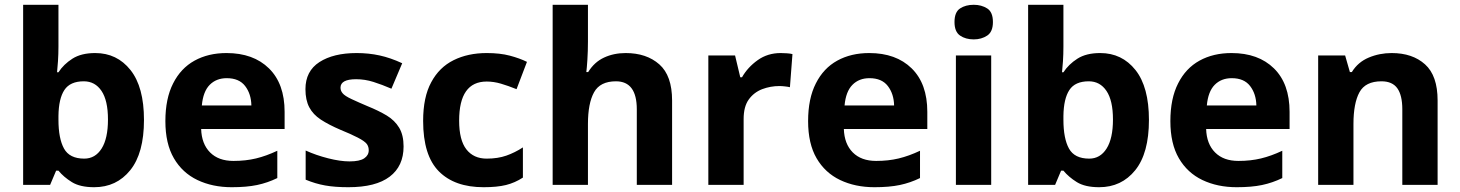

<svg xmlns="http://www.w3.org/2000/svg" viewBox="-20 -780 6160 810"><path d="M77.6 0V-759.8H226.6V-583Q226.6 -551.8 224.6 -522Q222.7 -492.2 220.7 -475.1H226.6Q248.5 -508.8 285.6 -532.5Q322.8 -556.2 381.8 -556.2Q473.6 -556.2 530.5 -484.6Q587.4 -413.1 587.4 -273.9Q587.4 -133.8 529.5 -62Q471.7 9.8 377.4 9.8Q317.9 9.8 283.2 -11.7Q248.5 -33.2 226.6 -60.1H216.8L191.4 0ZM333.5 -437Q275.9 -437 251.7 -400.4Q227.5 -363.8 226.6 -291V-274.9Q226.6 -195.8 250 -153.3Q273.4 -110.8 335.4 -110.8Q381.8 -110.8 408.7 -153.3Q435.5 -195.8 435.5 -275.9Q435.5 -356 408.2 -396.5Q380.9 -437 333.5 -437Z M935.5 -556.2Q1048.8 -556.2 1114.7 -491.5Q1180.7 -426.8 1180.7 -308.1V-235.8H828.6Q830.6 -172.9 866.2 -137Q901.9 -101.1 964.8 -101.1Q1016.6 -101.1 1060.1 -111.6Q1103.5 -122.1 1149.9 -144V-28.8Q1108.9 -8.8 1064.7 0.5Q1020.5 9.8 957.5 9.8Q876.5 9.8 813 -20.5Q749.5 -50.8 713.6 -112.3Q677.7 -173.8 677.7 -269Q677.7 -364.3 710.4 -428.2Q742.7 -492.2 800.8 -524.2Q858.9 -556.2 935.5 -556.2ZM936.5 -450.2Q892.6 -450.2 864.7 -422.1Q836.9 -394 831.5 -335H1040.5Q1039.6 -383.8 1014.2 -417Q988.8 -450.2 936.5 -450.2Z M1682.6 -162.1Q1682.6 -79.1 1624 -34.7Q1565.4 9.8 1449.7 9.8Q1392.6 9.8 1351.6 2.4Q1310.5 -4.9 1269.5 -22V-145Q1313.5 -125 1364.5 -112.1Q1415.5 -99.1 1454.6 -99.1Q1497.6 -99.1 1516.6 -112.1Q1535.6 -125 1535.6 -146Q1535.6 -160.6 1528.3 -171.4Q1519.5 -184.1 1489 -199.7Q1458.5 -215.3 1417.5 -231.9Q1367.2 -253.4 1333.5 -275.4Q1300.8 -296.9 1284.7 -327.4Q1268.6 -357.9 1268.6 -403.8Q1268.6 -480 1327.6 -518.1Q1386.7 -556.2 1484.4 -556.2Q1535.6 -556.2 1581.5 -546.1Q1627.4 -536.1 1676.8 -513.2L1631.3 -405.8Q1591.8 -422.9 1555.7 -434.3Q1519.5 -445.8 1482.4 -445.8Q1416.5 -445.8 1416.5 -410.2Q1416.5 -397 1425.3 -386.7Q1434.1 -375.5 1463.9 -361.6Q1493.7 -347.7 1530.8 -332Q1576.7 -313.5 1611.8 -292.5Q1645.5 -272 1664.1 -241Q1682.6 -210 1682.6 -162.1Z M2020 9.8Q1897.9 9.8 1831.5 -57.1Q1765.1 -124 1765.1 -270Q1765.1 -370.6 1799.3 -433.1Q1833 -496.1 1893.6 -526.1Q1954.1 -556.2 2033.2 -556.2Q2089.4 -556.2 2130.9 -545.2Q2172.4 -534.2 2203.1 -519L2159.2 -403.8Q2124 -418 2093.5 -427Q2063 -436 2033.2 -436Q1917 -436 1917 -271Q1917 -189 1947.5 -149.9Q1978 -110.8 2033.2 -110.8Q2080.1 -110.8 2116.2 -123.5Q2152.3 -136.2 2186 -158.2V-30.8Q2152.3 -8.8 2114.7 0.5Q2077.1 9.8 2020 9.8Z M2311.5 0V-759.8H2460.4V-605Q2460.4 -564 2458 -527.6Q2455.6 -491.2 2453.6 -476.1H2461.4Q2487.3 -518.1 2528.3 -537.1Q2569.3 -556.2 2619.6 -556.2Q2707.5 -556.2 2761.5 -508.5Q2815.4 -460.9 2815.4 -356V0H2666.5V-318.8Q2666.5 -437 2578.6 -437Q2511.7 -437 2486.1 -390.6Q2460.4 -344.2 2460.4 -256.8V0Z M3273.4 -556.2Q3284.2 -556.2 3299.3 -555.2Q3314.5 -554.2 3323.2 -551.8L3312.5 -412.1Q3304.2 -414.1 3291.3 -415.5Q3278.3 -417 3268.1 -417Q3230.5 -417 3195.3 -403.8Q3160.2 -390.1 3138.7 -360.1Q3117.2 -330.1 3117.2 -277.8V0H2968.3V-545.9H3081.1L3103 -454.1H3110.4Q3134.3 -496.1 3176.3 -526.1Q3218.3 -556.2 3273.4 -556.2Z M3647 -556.2Q3760.3 -556.2 3826.2 -491.5Q3892.1 -426.8 3892.1 -308.1V-235.8H3540Q3542 -172.9 3577.6 -137Q3613.3 -101.1 3676.3 -101.1Q3728 -101.1 3771.5 -111.6Q3814.9 -122.1 3861.3 -144V-28.8Q3820.3 -8.8 3776.1 0.5Q3731.9 9.8 3668.9 9.8Q3587.9 9.8 3524.4 -20.5Q3460.9 -50.8 3425 -112.3Q3389.2 -173.8 3389.2 -269Q3389.2 -364.3 3421.9 -428.2Q3454.1 -492.2 3512.2 -524.2Q3570.3 -556.2 3647 -556.2ZM3647.9 -450.2Q3604 -450.2 3576.2 -422.1Q3548.3 -394 3543 -335H3752Q3751 -383.8 3725.6 -417Q3700.2 -450.2 3647.9 -450.2Z M4087.9 -759.8Q4120.6 -759.8 4144.8 -744.4Q4168.9 -729 4168.9 -687Q4168.9 -646 4144.8 -629.9Q4120.6 -613.8 4087.9 -613.8Q4053.7 -613.8 4030.3 -629.9Q4006.8 -646 4006.8 -687Q4006.8 -729 4030.3 -744.4Q4053.7 -759.8 4087.9 -759.8ZM4012.7 0V-545.9H4161.6V0Z M4317.4 0V-759.8H4466.3V-583Q4466.3 -551.8 4464.4 -522Q4462.4 -492.2 4460.4 -475.1H4466.3Q4488.3 -508.8 4525.4 -532.5Q4562.5 -556.2 4621.6 -556.2Q4713.4 -556.2 4770.3 -484.6Q4827.1 -413.1 4827.1 -273.9Q4827.1 -133.8 4769.3 -62Q4711.4 9.8 4617.2 9.8Q4557.6 9.8 4522.9 -11.7Q4488.3 -33.2 4466.3 -60.1H4456.5L4431.2 0ZM4573.2 -437Q4515.6 -437 4491.5 -400.4Q4467.3 -363.8 4466.3 -291V-274.9Q4466.3 -195.8 4489.7 -153.3Q4513.2 -110.8 4575.2 -110.8Q4621.6 -110.8 4648.4 -153.3Q4675.3 -195.8 4675.3 -275.9Q4675.3 -356 4647.9 -396.5Q4620.6 -437 4573.2 -437Z M5175.3 -556.2Q5288.6 -556.2 5354.5 -491.5Q5420.4 -426.8 5420.4 -308.1V-235.8H5068.4Q5070.3 -172.9 5106 -137Q5141.6 -101.1 5204.6 -101.1Q5256.3 -101.1 5299.8 -111.6Q5343.3 -122.1 5389.6 -144V-28.8Q5348.6 -8.8 5304.4 0.5Q5260.3 9.8 5197.3 9.8Q5116.2 9.8 5052.7 -20.5Q4989.3 -50.8 4953.4 -112.3Q4917.5 -173.8 4917.5 -269Q4917.5 -364.3 4950.2 -428.2Q4982.4 -492.2 5040.5 -524.2Q5098.6 -556.2 5175.3 -556.2ZM5176.3 -450.2Q5132.3 -450.2 5104.5 -422.1Q5076.7 -394 5071.3 -335H5280.3Q5279.3 -383.8 5253.9 -417Q5228.5 -450.2 5176.3 -450.2Z M5851.1 -556.2Q5939 -556.2 5991.9 -508.5Q6044.9 -460.9 6044.9 -356V0H5896V-318.8Q5896 -377.9 5875 -407.5Q5854 -437 5808.1 -437Q5740.2 -437 5715.1 -390.6Q5689.9 -344.2 5689.9 -256.8V0H5541V-545.9H5654.8L5674.8 -476.1H5683.1Q5709 -518.1 5754.4 -537.1Q5799.8 -556.2 5851.1 -556.2Z"/></svg>

Font: Nokora
Style: Bold
Weight: 700
Designer: Danh Hong
Version: Version 8.000; ttfautohint (v1.8.3)